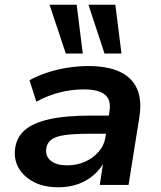

<svg xmlns="http://www.w3.org/2000/svg" viewBox="-20 -784 682 814"><path d="M227 10Q167 10 124 -12Q81 -34 59.5 -71Q38 -108 44 -154Q50 -201 84 -231.5Q118 -262 187 -278Q256 -294 368 -294H458L447 -217H364Q296 -217 256 -211.5Q216 -206 197.5 -192Q179 -178 176 -153Q172 -121 196 -102Q220 -83 265 -83Q305 -83 339.5 -98Q374 -113 398 -140.5Q422 -168 427 -203L444 -311Q452 -360 425 -382.5Q398 -405 335 -405Q285 -405 234.5 -392.5Q184 -380 134 -353L105 -444Q140 -463 181 -476.5Q222 -490 267 -497Q312 -504 354 -504Q437 -504 488.5 -479.5Q540 -455 561 -407.5Q582 -360 571 -288L525 0H403L419 -105L426 -106Q409 -70 379 -43.5Q349 -17 311 -3.5Q273 10 227 10ZM423 -557 355 -764H469L495 -557ZM259 -557 190 -764H305L331 -557Z"/></svg>

Font: Nunito Sans 10pt SemiExpanded
Style: Bold Italic
Weight: 700
Width: 6
Italic angle: -9°
Designer: Vernon Adams
Foundry: Vernon Adams
Version: Version 3.101;gftools[0.9.27]